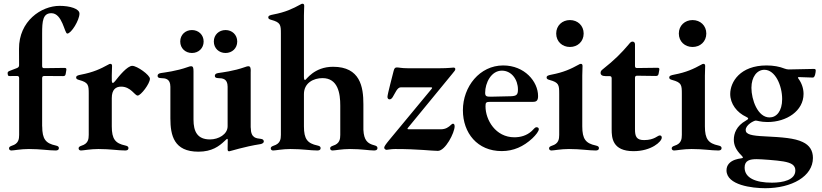

<svg xmlns="http://www.w3.org/2000/svg" viewBox="-20 -794 4381 1023"><path d="M82 -377.8V-75.3C82 -52.9 78.8 -28.4 43.7 -17.8C32 -13.8 28.1 -9.6 28.1 -3.6C28.1 3.6 33.4 7.8 40.8 7.8C53.6 7.8 89.8 0 133.9 0C197.4 0 238.3 7.8 276.6 7.8C283.7 7.8 293.7 6 293.7 -5C293.7 -12.4 289.1 -16 276.6 -18.8C223.7 -30.2 204.9 -52.6 204.9 -120.7H204.5V-377.8C204.9 -386 207.7 -388.8 215.9 -389.2L316.8 -388.5C324.9 -388.8 328.5 -391.7 329.9 -399.9L333.5 -421.2C334.5 -429.3 332 -432.2 323.9 -432.2L215.9 -430.8C207.7 -430.8 204.9 -433.6 204.5 -441.8V-616.1C204.5 -680.8 208.1 -723.7 253.6 -723.7C312.9 -723.7 323.5 -615.1 338.4 -615.1C359.7 -615.1 403.4 -686.8 403.4 -721.6C403.4 -747.2 353.7 -762.8 297.6 -762.8C200.3 -762.8 80.3 -682.2 81.3 -533.4L81.7 -447.4C81.7 -439.3 78.8 -435.4 71.4 -431.8L29.1 -415.5C21.7 -411.9 19.5 -408 21 -400.2L21.7 -396.3C22.7 -390.6 24.5 -388.8 32.3 -388.8L70.7 -389.2C78.8 -388.8 81.7 -386 82 -377.8Z M411.6 7.8C424.4 7.8 460.6 0 504.6 0C568.2 0 609 7.8 647.4 7.8C654.5 7.8 664.4 6 664.4 -5C664.4 -12.4 659.8 -16 647.4 -18.8C594.5 -30.2 575.6 -52.6 575.6 -120.7V-271.3C575.6 -316.4 596.6 -332.4 625.4 -332.4C677.2 -332.4 697.8 -284.8 713.4 -284.8C730.5 -284.8 778.8 -348.4 778.8 -374.3C778.8 -394.5 710.2 -443.2 684.7 -443.2C658.4 -443.2 614 -388.5 594.1 -362.9C588.4 -355.5 584.5 -352.3 581 -352.3C574.2 -352.3 575.6 -367.5 575.6 -391.3C575.6 -409.8 577.1 -431.8 577.1 -442.5C577.1 -450.3 573.9 -453.8 568.2 -453.8C564.3 -453.8 561.8 -452.8 557.2 -449.9C515.3 -426.8 476.9 -408.7 411.6 -396.3C395.2 -393.1 385.7 -390.3 385.7 -381C385.7 -373.6 391 -370.7 401.6 -367.9C451 -354.4 452.8 -341.6 452.8 -294.7V-75.3C452.8 -52.9 449.6 -28.4 414.4 -17.8C402.7 -13.8 398.8 -9.6 398.8 -3.6C398.8 3.6 404.1 7.8 411.6 7.8Z M1037.3 14.2C1109.4 14.2 1147.7 -15.3 1175.8 -41.9L1185.4 -50.8C1191.1 -55.8 1193.2 -55.4 1193.5 -47.9C1193.5 -32 1193.2 -15.6 1192.8 -2.8C1192.5 8.9 1194.2 12.1 1201.3 12.1C1206 12.1 1279.5 -12.4 1368.6 -26.3C1379.6 -28.1 1385.7 -35.2 1385.7 -39.4C1385.7 -50.1 1378.6 -52.9 1368.6 -54.3C1348 -57.5 1316.1 -55.8 1316.1 -114H1315.7V-413.7L1316.1 -414.1C1316.1 -433.2 1313.9 -441.1 1302.6 -441.1C1297.6 -441.1 1293.3 -439.3 1285.9 -436.8C1224.1 -414.8 1164.8 -408.4 1142.4 -404.8C1131.4 -403.1 1124.6 -398.4 1124.6 -389.9C1124.6 -380.7 1131.7 -378.2 1142.4 -377.8C1166.5 -377.1 1192.5 -375 1192.8 -332V-121.4C1192.8 -78.1 1144.2 -51.1 1099.1 -51.1C1031.6 -51.1 1011 -93 1011 -157V-414.1C1011 -433.2 1008.9 -441.1 997.5 -441.1C992.5 -441.1 988.3 -439.3 980.8 -436.8C919 -414.8 859.7 -408.4 837.4 -404.8C826.3 -403.1 819.6 -398.4 819.6 -389.9C819.6 -380.7 826.7 -378.2 837.4 -377.8C861.5 -377.1 887.4 -375 887.8 -332V-163.4C887.8 -72.1 907 14.2 1037.3 14.2ZM940.3 -572.8C940.3 -536.6 967.7 -511.7 1002.8 -511.7C1037.6 -511.7 1065 -536.6 1065 -572.8C1065 -608.7 1037.6 -633.9 1002.8 -633.9C967.7 -633.9 940.3 -608.7 940.3 -572.8ZM1119.3 -572.8C1119.3 -536.6 1146.7 -511.7 1181.8 -511.7C1216.6 -511.7 1244 -536.6 1244 -572.8C1244 -608.7 1216.6 -633.9 1181.8 -633.9C1146.7 -633.9 1119.3 -608.7 1119.3 -572.8Z M1435.4 7.8C1448.2 7.8 1484.4 0 1528.4 0C1592 0 1632.8 7.8 1671.2 7.8C1678.3 7.8 1688.2 6 1688.2 -5C1688.2 -12.4 1683.6 -16 1671.2 -18.8C1618.3 -30.2 1599.4 -52.6 1599.4 -120.7V-292.6C1599.4 -353 1651.6 -377.8 1698.2 -377.8C1780.5 -377.8 1793.3 -296.9 1793 -230.8V-75.3C1793 -52.9 1789.8 -28.4 1754.6 -17.8C1742.9 -13.8 1739 -9.6 1739 -3.6C1739 3.6 1744.3 7.8 1751.8 7.8C1764.6 7.8 1800.8 0 1844.8 0C1908.4 0 1945.3 7.8 1973.4 7.8C1980.5 7.8 1991.1 6 1991.1 -5C1991.1 -12.8 1986.5 -16.7 1974.1 -19.9C1938.2 -29.1 1919 -46.5 1916.2 -102.3V-237.9C1916.5 -331.7 1898.8 -438.2 1754.6 -438.2C1652.7 -438.2 1611.5 -367.9 1605.8 -367.9C1601.2 -367.9 1599.8 -371.4 1599.4 -384.2C1599.4 -389.6 1599.4 -396.7 1599.4 -405.5V-711.6C1599.4 -730.1 1600.9 -752.1 1600.9 -762.8C1600.9 -770.6 1597.7 -774.1 1592 -774.1C1588.1 -774.1 1585.6 -773.1 1581 -770.2C1539.1 -747.2 1500.7 -729 1435.4 -716.6C1419 -713.4 1409.4 -710.6 1409.4 -701.3C1409.4 -693.9 1414.8 -691.1 1425.4 -688.2C1474.8 -674.7 1476.6 -661.9 1476.6 -615.1V-75.3C1476.6 -52.9 1473.4 -28.4 1438.2 -17.8C1426.5 -13.8 1422.6 -9.6 1422.6 -3.6C1422.6 3.6 1427.9 7.8 1435.4 7.8Z M2279.5 -320.3 2053.6 -47.6C2034.1 -23.8 2027 -13.5 2027 -6.4C2027 -2.1 2033.4 4.3 2039.4 4.3C2047.6 4.3 2061.1 0 2085.6 0C2210.9 0 2280.2 9.9 2312.9 9.9C2353 9.9 2402.3 -87 2402.3 -120.7C2402.3 -129.6 2399.5 -134.9 2393.5 -134.9C2390.6 -134.9 2388.1 -133.5 2383.2 -128.9C2370.4 -116.8 2355.5 -105.1 2327.4 -105.1H2158C2149.9 -105.5 2149.1 -107.2 2154.1 -113.6L2390.3 -401.3C2401.6 -415.5 2405.9 -419 2405.9 -426.1C2405.9 -431.8 2401.6 -433.9 2396.3 -433.9C2388.1 -433.9 2368.3 -430.4 2324.6 -430.4H2152C2119 -430.4 2106.2 -434.7 2094.8 -434.7C2087 -434.7 2081 -432.2 2077.4 -416.5C2073.2 -397.7 2044.4 -292.3 2044.4 -277.7C2044.4 -269.5 2049.4 -264.6 2055.4 -264.6C2062.9 -264.6 2067.1 -269.2 2072.1 -276.3C2085.9 -297.9 2096.2 -328.8 2115.8 -328.8H2275.2C2283.4 -328.5 2284.4 -326.7 2279.5 -320.3Z M2653.1 11C2716.3 11 2769.2 -13.1 2816.4 -56.8C2835.9 -75.3 2850.9 -95.2 2850.9 -105.8C2850.9 -111.5 2846.6 -116.1 2839.1 -116.1C2829.5 -116.1 2825.3 -106.9 2813.2 -95.9C2786.2 -71 2752.5 -62.5 2720.5 -62.5C2620.7 -62.5 2566.8 -154.8 2566.8 -227.6C2566.8 -247.9 2569.6 -251.4 2593.4 -251.4H2821C2840.6 -251.4 2846.9 -261 2846.9 -282.3C2846.9 -359.7 2774.9 -445.3 2660.9 -445.3C2536.2 -445.3 2446.4 -332.7 2446.4 -206.7C2446.4 -85.6 2523.4 11 2653.1 11ZM2565 -300.1C2565 -351.9 2596.9 -417.6 2654.1 -417.6C2705.6 -417.6 2739.7 -370 2739.7 -317.1C2739.7 -289.1 2732.2 -282.3 2701 -281.2C2668 -280.2 2610.4 -278.8 2595.5 -278.8C2570.7 -278.4 2565 -282 2565 -300.1Z M2918.3 7.8C2931.1 7.8 2967.3 0 3011.4 0C3074.9 0 3115.8 7.8 3154.1 7.8C3161.2 7.8 3171.2 6 3171.2 -5C3171.2 -12.4 3166.5 -16 3154.1 -18.8C3101.2 -30.2 3082.4 -52.6 3082.4 -120.7V-391.3C3082.4 -409.8 3083.8 -431.8 3083.8 -442.5C3083.8 -450.3 3080.6 -453.8 3074.9 -453.8C3071 -453.8 3068.5 -452.8 3063.9 -449.9C3022 -426.8 2983.7 -408.7 2918.3 -396.3C2902 -393.1 2892.4 -390.3 2892.4 -381C2892.4 -373.6 2897.7 -370.7 2908.4 -367.9C2957.7 -354.4 2959.5 -341.6 2959.5 -294.7V-75.3C2959.5 -52.9 2956.3 -28.4 2921.2 -17.8C2909.4 -13.8 2905.5 -9.6 2905.5 -3.6C2905.5 3.6 2910.9 7.8 2918.3 7.8ZM2943.5 -615.4C2943.5 -572.8 2975.5 -543.7 3016.7 -543.7C3057.9 -543.7 3089.8 -572.8 3089.8 -615.4C3089.8 -657.7 3057.9 -687.1 3016.7 -687.1C2975.5 -687.1 2943.5 -657.7 2943.5 -615.4Z M3355.5 11.4C3450.6 11.4 3506 -39.4 3506 -60.7C3506 -68.9 3501.8 -72.1 3495.7 -72.4C3483.3 -72.8 3468.4 -47.9 3412.6 -47.6C3371.1 -47.2 3363.3 -67.1 3363.3 -105.1V-379.3C3363.6 -387.4 3366.5 -390.3 3374.6 -390.6L3475.5 -389.2C3483.7 -389.6 3487.2 -392.4 3489 -400.6L3492.9 -421.9C3494 -430 3491.5 -432.9 3483.3 -432.9L3374.6 -431.5C3366.5 -431.5 3363.6 -434.3 3363.3 -442.5V-557.9C3363.3 -567.8 3357.2 -572.4 3350.1 -572.4C3342.3 -572.4 3337.4 -566.8 3329.9 -557.5C3291.2 -511.7 3255 -475.1 3191.4 -424.7C3185 -419.7 3180 -414.8 3180 -405.9C3180 -395.6 3187.5 -388.5 3206 -388.5H3227.6C3235.8 -388.1 3238.6 -385.3 3239 -377.1V-105.1C3239 -60.7 3242.2 11.4 3355.5 11.4Z M3571.7 7.8C3584.5 7.8 3620.7 0 3664.8 0C3728.3 0 3769.2 7.8 3807.5 7.8C3814.6 7.8 3824.6 6 3824.6 -5C3824.6 -12.4 3820 -16 3807.5 -18.8C3754.6 -30.2 3735.8 -52.6 3735.8 -120.7V-391.3C3735.8 -409.8 3737.2 -431.8 3737.2 -442.5C3737.2 -450.3 3734 -453.8 3728.3 -453.8C3724.4 -453.8 3721.9 -452.8 3717.3 -449.9C3675.4 -426.8 3637.1 -408.7 3571.7 -396.3C3555.4 -393.1 3545.8 -390.3 3545.8 -381C3545.8 -373.6 3551.1 -370.7 3561.8 -367.9C3611.2 -354.4 3612.9 -341.6 3612.9 -294.7V-75.3C3612.9 -52.9 3609.7 -28.4 3574.6 -17.8C3562.9 -13.8 3558.9 -9.6 3558.9 -3.6C3558.9 3.6 3564.3 7.8 3571.7 7.8ZM3596.9 -615.4C3596.9 -572.8 3628.9 -543.7 3670.1 -543.7C3711.3 -543.7 3743.3 -572.8 3743.3 -615.4C3743.3 -657.7 3711.3 -687.1 3670.1 -687.1C3628.9 -687.1 3596.9 -657.7 3596.9 -615.4Z M4057.5 208.8C4198.5 208.8 4311.4 145.6 4311.4 47.6C4311.4 8.5 4293.7 -20.2 4256.7 -37.3C4213.8 -58.2 4147.4 -62.9 4055.4 -67.5C3983.3 -70.7 3953.1 -78.1 3953.1 -101.2C3953.1 -129.3 3997.2 -151.3 4006.7 -151.6C4012.8 -152 4032.7 -143.8 4069.6 -143.8C4171.2 -143.8 4261.4 -203.1 4261.4 -293.7C4261.4 -322.4 4251.8 -350.9 4234.4 -374.6C4229.4 -381 4230.5 -383.2 4238.6 -383.2C4278.8 -382.1 4304.3 -380.7 4311.1 -380.7C4323.2 -380.7 4326.3 -411.6 4326.3 -418.3C4326.3 -424 4324.2 -426.8 4316.4 -426.8C4310.4 -426.8 4290.5 -426.5 4182.5 -424C4174.4 -424.4 4168.7 -425.4 4160.9 -428.3C4133.5 -439.3 4101.2 -445.3 4064.3 -445.3C3924 -445.3 3870.7 -357.6 3870.7 -293.3C3870.7 -240.8 3906.2 -194.2 3956.3 -171.2C3963.4 -168 3966.3 -165.1 3966.3 -162.3C3966.3 -159.1 3962.4 -156.2 3954.5 -151.6C3903.4 -122.9 3889.9 -82.4 3889.9 -49.7C3889.9 -23.8 3898.8 3.2 3931.5 35.2C3933.9 37.6 3938.2 42.6 3938.2 45.5C3938.2 51.1 3919.7 48.7 3896 57.2C3868.6 67.1 3850.9 85.6 3850.9 113.6C3850.9 192.8 3988.6 208.8 4057.5 208.8ZM3947.4 98.7C3947.4 60.4 3975.9 54 4011.7 54C4034.8 54 4119 60 4153.8 66.1C4199.2 73.9 4217.7 87.4 4217.7 114.3C4217.7 165.1 4151.6 179.3 4093 179.3C4005 179.3 3947.4 153.8 3947.4 98.7ZM3983.7 -326C3983.7 -384.9 4013.8 -422.2 4052.6 -422.2C4110.8 -422.2 4147.4 -338.1 4147.4 -266C4147.4 -201 4116.8 -168.3 4080.3 -168.3C4016.7 -168.3 3983.7 -263.5 3983.7 -326Z"/></svg>

Font: Margiela Serif Semibold
Style: Regular
Weight: 600
Designer: Andreas Faust, Stefan Endress
Version: Version 1.002;FEAKit 1.0